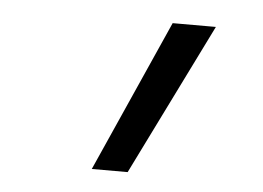

<svg xmlns="http://www.w3.org/2000/svg" viewBox="-35 -815 570 416"><g transform="rotate(5 250.0 -607.0)"><path d="M178 -442 325 -772H419L256 -442Z"/></g></svg>

Font: Iosevka Oblique
Style: Regular
Weight: 400
Italic angle: -9°
Monospace: yes
Designer: Belleve Invis
Foundry: Belleve Invis
Version: Version 32.5.0; ttfautohint (v1.8.4)